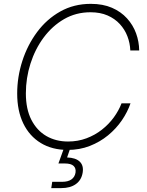

<svg xmlns="http://www.w3.org/2000/svg" viewBox="-20 -757 750 982"><path d="M326.2 9.8Q246.6 9.8 188.5 -25.6Q130.4 -61 99.1 -125.7Q67.9 -190.4 67.9 -278.3Q67.9 -363.3 94.2 -445.1Q120.6 -526.9 169.7 -593Q218.8 -659.2 288.3 -698.2Q357.9 -737.3 444.3 -737.3Q506.3 -737.3 552.5 -717.3Q598.6 -697.3 629.6 -663.1Q660.6 -628.9 676 -586.4Q691.4 -543.9 691.9 -499H646.5Q645 -536.6 631.6 -571.5Q618.2 -606.4 592.8 -634Q567.4 -661.6 530 -678Q492.7 -694.3 442.9 -694.3Q368.7 -694.3 308.1 -659.4Q247.6 -624.5 203.6 -565.4Q159.7 -506.3 136 -432.1Q112.3 -357.9 112.3 -279.3Q112.3 -199.2 140.4 -144.3Q168.5 -89.4 217 -61.3Q265.6 -33.2 328.1 -33.2Q378.4 -33.2 422.1 -49.6Q465.8 -65.9 501.2 -93.8Q536.6 -121.6 562 -156.5Q587.4 -191.4 601.6 -228.5H647.5Q632.3 -184.1 603.3 -141.6Q574.2 -99.1 532.7 -64.9Q491.2 -30.8 439.2 -10.5Q387.2 9.8 326.2 9.8ZM242.2 205.1 247.1 172.9H297.9Q327.6 172.9 345 160.9Q362.3 148.9 366.2 126.5Q369.6 104 356.4 91.6Q343.3 79.1 311.5 79.1H278.8L312 -12.7H338.9L339.4 1L323.2 48.3Q367.2 49.8 387.9 69.8Q408.7 89.8 402.8 126Q396.5 164.1 367.9 184.6Q339.4 205.1 293 205.1Z"/></svg>

Font: Inter 20pt ExtraLight
Style: Italic
Weight: 250
Italic angle: -9.3988°
Version: Version 4.001;git-66647c0bb